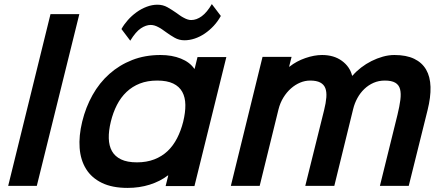

<svg xmlns="http://www.w3.org/2000/svg" viewBox="-20 -909 2173 939"><path d="M160 0H20L227 -840H368Z M1060 -831Q1045 -804 1025 -782.5Q1005 -761 981.5 -745Q958 -729 932.5 -720.5Q907 -712 882 -712Q856 -712 834 -724.5Q812 -737 793 -751Q783 -758 774 -764.5Q765 -771 755 -776Q735 -787 717 -787Q694 -787 669 -770.5Q644 -754 617 -710L574 -767Q586 -789 605 -810.5Q624 -832 647.5 -849Q671 -866 697.5 -876Q724 -886 750 -886Q777 -886 799 -873.5Q821 -861 841 -847Q851 -840 860 -833.5Q869 -827 879 -822Q899 -811 915 -811Q941 -811 966.5 -829.5Q992 -848 1016 -889ZM931 1H790L803 -51H801Q763 -22 712.5 -6Q662 10 604 10Q529 10 478.5 -14.5Q428 -39 401 -82.5Q374 -126 369.5 -185Q365 -244 382 -314Q399 -384 432.5 -444Q466 -504 515 -547.5Q564 -591 626.5 -615.5Q689 -640 765 -640Q821 -640 864.5 -622.5Q908 -605 930 -573H932L946 -630H1087ZM876 -314Q887 -359 886.5 -396Q886 -433 871.5 -459.5Q857 -486 827 -500.5Q797 -515 749 -515Q701 -515 664 -500.5Q627 -486 599 -459.5Q571 -433 552 -396Q533 -359 522 -314Q511 -269 512 -232.5Q513 -196 527.5 -170Q542 -144 572 -129.5Q602 -115 650 -115Q697 -115 734.5 -129.5Q772 -144 799.5 -170Q827 -196 846 -233Q865 -270 876 -314Z M2071 -370 1979 0H1838L1924 -348Q1934 -389 1938 -420.5Q1942 -452 1936.5 -473Q1931 -494 1913 -504.5Q1895 -515 1862 -515Q1832 -515 1807 -504Q1782 -493 1762 -474Q1742 -455 1728 -429.5Q1714 -404 1707 -375L1615 0H1473L1565 -370Q1574 -406 1576 -433Q1578 -460 1571 -478Q1564 -496 1546 -505.5Q1528 -515 1497 -515Q1472 -515 1448 -505Q1424 -495 1403 -476.5Q1382 -458 1366 -432Q1350 -406 1342 -374L1250 0H1109L1264 -631H1406L1394 -583H1396Q1430 -610 1473.5 -625Q1517 -640 1555 -640Q1613 -640 1652 -611.5Q1691 -583 1702 -539H1704Q1722 -560 1746 -578.5Q1770 -597 1797 -610.5Q1824 -624 1852.5 -632Q1881 -640 1909 -640Q1967 -640 2005.5 -621.5Q2044 -603 2064 -568.5Q2084 -534 2085.5 -484Q2087 -434 2071 -370Z"/></svg>

Font: TypoPRO Sinkin Sans
Style: 600 SemiBold Italic
Weight: 600
Italic angle: -112°
Designer: Keith Bates
Foundry: K-Type
Version: Sinkin Sans (version 1.0)  by Keith Bates   •   © 2014   www